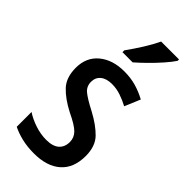

<svg xmlns="http://www.w3.org/2000/svg" viewBox="-246 -819 881 881"><g transform="rotate(45 195.0 -378.0)"><path d="M356 -150Q356 -72 309.5 -31Q263 10 179 10Q136 10 100.5 1.5Q65 -7 37 -21V-117Q64 -99 101 -86.5Q138 -74 175 -74Q217 -74 238 -92.5Q259 -111 259 -144Q259 -172 239 -192.5Q219 -213 162 -240Q104 -270 70.5 -305.5Q37 -341 37 -404Q37 -472 84 -511Q131 -550 207 -550Q248 -550 283 -540Q318 -530 351 -512L319 -436Q293 -450 265 -459.5Q237 -469 208 -469Q172 -469 152 -452.5Q132 -436 132 -408Q132 -379 153 -361Q174 -343 230 -314Q288 -283 322 -248Q356 -213 356 -150ZM345 -757Q332 -737 307 -708.5Q282 -680 254 -652.5Q226 -625 204 -606H138V-618Q164 -654 188.5 -693Q213 -732 229 -766H345Z"/></g></svg>

Font: Noto Sans Georgian Condensed Medium
Style: Regular
Weight: 500
Width: 3
Designer: Monotype Design Team, Akaki Razmadze
Foundry: Google LLC
Version: Version 2.005; ttfautohint (v1.8.4.7-5d5b)